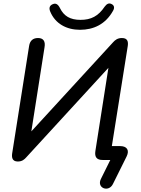

<svg xmlns="http://www.w3.org/2000/svg" viewBox="-20 -934 822 1121"><path d="M639 141 719 -20C738 -58 720 -81 682 -81H633L726 -666C729 -688 727 -712 692 -712C666 -712 652 -700 641 -688L163 -167L240 -658C246 -692 234 -712 202 -712C174 -712 155 -698 150 -666L51 -38C48 -17 50 9 84 9C110 9 123 -4 133 -15L613 -538L537 -53C531 -16 546 0 579 0H624L569 111C543 164 614 191 639 141ZM447 -760C526 -760 596 -792 640 -871C651 -890 646 -904 630 -911C615 -918 603 -911 591 -895C554 -840 512 -818 450 -818C390 -818 353 -840 330 -887C319 -909 306 -917 289 -910C271 -903 264 -889 273 -867C302 -796 368 -760 447 -760Z"/></svg>

Font: SN Pro Medium
Style: Italic
Weight: 400
Italic angle: -9°
Designer: Tobias Whetton
Foundry: Supernotes
Version: Version 1.001;Glyphs 3.2 (3249)